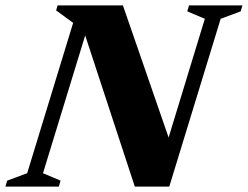

<svg xmlns="http://www.w3.org/2000/svg" viewBox="-53 -690 916 710"><path d="M171 -22 164.5 0H-33L-26.5 -22L47.5 -49.5L217.5 -605.5L154.5 -651.5L160 -670H401.5L570.5 -181.5L704.5 -620.5L639.5 -648L646 -670H843.5L837 -648L763 -620.5L573 0H445.5L262 -559L106 -49.5Z"/></svg>

Font: Newsreader 16pt ExtraBold
Style: Italic
Weight: 800
Italic angle: -17°
Designer: Hugues Gentile
Foundry: Production Type
Version: Version 1.003; ttfautohint (v1.8.3)